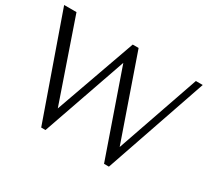

<svg xmlns="http://www.w3.org/2000/svg" viewBox="-139 -924 1257 1159"><g transform="rotate(30 489.0 -345.0)"><path d="M6 -700H92L285 -140L484 -700H525L725 -125L924 -700H972L728 10H694L490 -576L286 10H256Z"/></g></svg>

Font: Fahkwang Light
Style: Regular
Weight: 300
Version: Version 1.000; ttfautohint (v1.6)